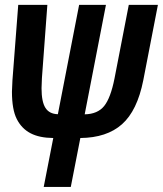

<svg xmlns="http://www.w3.org/2000/svg" viewBox="-20 -548 658 776"><path d="M322.3 -85.9Q374.5 -86.9 400.9 -119.4Q427.2 -151.9 442.9 -231.4L500.5 -528.3H618.2L559.1 -223.6Q534.7 -100.6 473.1 -45.9Q411.6 8.8 304.7 9.8L266.1 207.5H156.7L195.3 9.8Q139.2 9.3 103.3 -9.5Q67.4 -28.3 47.9 -66.7Q28.3 -105 28.3 -177.7L30.3 -223.6L53.7 -528.3H171.4L149.4 -231.9L147.9 -191.4Q147.9 -136.7 163.6 -112.1Q179.2 -87.4 213.9 -86.4L299.8 -528.3H408.2Z"/></svg>

Font: Liberation Mono
Style: Bold Italic
Weight: 700
Italic angle: -12°
Monospace: yes
Designer: Steve Matteson
Foundry: Ascender Corporation
Version: Version 2.1.5